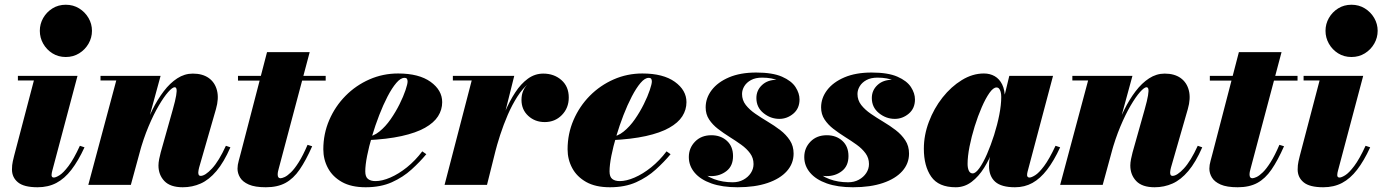

<svg xmlns="http://www.w3.org/2000/svg" viewBox="-20 -780 5832 810"><path d="M138.5 10Q81 10 55.8 -10.8Q30.5 -31.5 30.5 -65Q30.5 -84 34 -99.2Q37.5 -114.5 39.5 -122.5L123 -440.5H55.5V-460H307L200.5 -59.5Q199.5 -55.5 198.5 -50.8Q197.5 -46 197.5 -41.5Q197.5 -36.5 199.8 -33.8Q202 -31 207 -31Q215.5 -31 231.2 -40.8Q247 -50.5 269 -79.5Q291 -108.5 317 -165L336.5 -158.5Q310 -101 281.2 -63.8Q252.5 -26.5 217.8 -8.2Q183 10 138.5 10ZM257.5 -539.5Q226 -539.5 201.2 -555Q176.5 -570.5 162.2 -595.8Q148 -621 148 -650Q148 -679 162.2 -704Q176.5 -729 201.2 -744.5Q226 -760 257.5 -760Q289 -760 314 -744.5Q339 -729 353.5 -704Q368 -679 368 -650Q368 -621 353.5 -595.8Q339 -570.5 314 -555Q289 -539.5 257.5 -539.5Z M751 10Q698.5 10 673.5 -16.2Q648.5 -42.5 648.5 -82Q648.5 -93.5 651.5 -109Q654.5 -124.5 658 -137L709 -318Q720 -357 723.2 -377.2Q726.5 -397.5 724.5 -404.8Q722.5 -412 717 -412Q707.5 -412 689.5 -391.8Q671.5 -371.5 649.8 -334.5Q628 -297.5 606.5 -246.2Q585 -195 568 -133H555.5Q567.5 -178.5 584.5 -226Q601.5 -273.5 623 -317Q644.5 -360.5 670.8 -395Q697 -429.5 727.8 -449.5Q758.5 -469.5 793.5 -469.5Q834.5 -469.5 860.8 -450.8Q887 -432 895.5 -398.2Q904 -364.5 891 -319.5L820 -73Q819 -69.5 817.8 -63.2Q816.5 -57 816.5 -53Q816.5 -44.5 819 -41.2Q821.5 -38 826.5 -38Q845.5 -38 874.5 -69.2Q903.5 -100.5 933 -165L952 -158.5Q924.5 -95.5 893.2 -58.5Q862 -21.5 826.8 -5.8Q791.5 10 751 10ZM352.5 0 470.5 -440.5H404V-460H657.5L532 0Z M1101.5 10Q1055.5 10 1029.5 -1.5Q1003.5 -13 992.8 -31Q982 -49 982 -68.5Q982 -84 987.2 -102Q992.5 -120 996 -135L1106.5 -560H1286.5L1156 -69Q1154.5 -63.5 1153 -57Q1151.5 -50.5 1151.5 -43.5Q1151.5 -28 1163.5 -28Q1169.5 -28 1181 -33.2Q1192.5 -38.5 1207.5 -53Q1222.5 -67.5 1240.2 -95.5Q1258 -123.5 1277.5 -169L1297 -163Q1270.5 -103 1244.2 -64.8Q1218 -26.5 1184.2 -8.2Q1150.5 10 1101.5 10ZM984 -440V-460H1354V-440Z M1522.5 10Q1462 10 1422.5 -12.2Q1383 -34.5 1363.5 -71Q1344 -107.5 1344 -150Q1344 -215.5 1369 -273.5Q1394 -331.5 1437.8 -375.8Q1481.5 -420 1538.5 -445Q1595.5 -470 1659.5 -470Q1747.5 -470 1796.5 -434.8Q1845.5 -399.5 1845.5 -349Q1845.5 -317 1828 -289.5Q1810.5 -262 1772.8 -240.8Q1735 -219.5 1674.2 -206Q1613.5 -192.5 1526.5 -188.5V-202.5Q1554.5 -204 1580.5 -225Q1606.5 -246 1628 -277Q1649.5 -308 1665.8 -340.8Q1682 -373.5 1690.8 -399.8Q1699.5 -426 1699.5 -436Q1699.5 -443 1697 -447.2Q1694.5 -451.5 1686 -451.5Q1670 -451.5 1651.8 -430Q1633.5 -408.5 1615 -373Q1596.5 -337.5 1579.8 -294.2Q1563 -251 1549.8 -206.5Q1536.5 -162 1528.8 -122.8Q1521 -83.5 1521 -57Q1521 -34 1532.5 -25Q1544 -16 1564 -16Q1592 -16 1626.8 -31Q1661.5 -46 1696.8 -74.2Q1732 -102.5 1761.5 -141.5L1778.5 -129.5Q1751.5 -97 1716 -64.8Q1680.5 -32.5 1633.2 -11.2Q1586 10 1522.5 10Z M1855.5 0 1970 -440.5H1890.5V-460H2149.5L2034.5 0ZM2056 -133Q2065.5 -173.5 2079 -219.5Q2092.5 -265.5 2111.2 -309.8Q2130 -354 2153.8 -390.2Q2177.5 -426.5 2207 -448Q2236.5 -469.5 2272 -469.5Q2317.5 -469.5 2348.5 -442.2Q2379.5 -415 2379.5 -368.5Q2379.5 -324.5 2350.5 -294.8Q2321.5 -265 2278 -265Q2237 -265 2208.5 -291.2Q2180 -317.5 2180 -358.5Q2180 -401 2208.8 -426.8Q2237.5 -452.5 2279.5 -452.5Q2321.5 -452.5 2350 -431.2Q2378.5 -410 2378.5 -368.5L2359 -369Q2359 -408.5 2334.5 -429.5Q2310 -450.5 2270 -450.5Q2239 -450.5 2212.2 -429.2Q2185.5 -408 2163 -373Q2140.5 -338 2122.2 -295.8Q2104 -253.5 2090.2 -211Q2076.5 -168.5 2067.5 -133Z M2553 10Q2492.5 10 2453 -12.2Q2413.5 -34.5 2394 -71Q2374.5 -107.5 2374.5 -150Q2374.5 -215.5 2399.5 -273.5Q2424.5 -331.5 2468.2 -375.8Q2512 -420 2569 -445Q2626 -470 2690 -470Q2778 -470 2827 -434.8Q2876 -399.5 2876 -349Q2876 -317 2858.5 -289.5Q2841 -262 2803.2 -240.8Q2765.5 -219.5 2704.8 -206Q2644 -192.5 2557 -188.5V-202.5Q2585 -204 2611 -225Q2637 -246 2658.5 -277Q2680 -308 2696.2 -340.8Q2712.5 -373.5 2721.2 -399.8Q2730 -426 2730 -436Q2730 -443 2727.5 -447.2Q2725 -451.5 2716.5 -451.5Q2700.5 -451.5 2682.2 -430Q2664 -408.5 2645.5 -373Q2627 -337.5 2610.2 -294.2Q2593.5 -251 2580.2 -206.5Q2567 -162 2559.2 -122.8Q2551.5 -83.5 2551.5 -57Q2551.5 -34 2563 -25Q2574.5 -16 2594.5 -16Q2622.5 -16 2657.2 -31Q2692 -46 2727.2 -74.2Q2762.5 -102.5 2792 -141.5L2809 -129.5Q2782 -97 2746.5 -64.8Q2711 -32.5 2663.8 -11.2Q2616.5 10 2553 10Z M3091.5 10Q3027 10 2981 -6.2Q2935 -22.5 2910.5 -51.5Q2886 -80.5 2886 -117.5Q2886 -155.5 2912.2 -182.5Q2938.5 -209.5 2981 -209.5Q3020.5 -209.5 3046.5 -186Q3072.5 -162.5 3072.5 -121.5Q3072.5 -80 3045 -58.5Q3017.5 -37 2980 -37Q2954.5 -37 2933.2 -48.8Q2912 -60.5 2899.5 -79Q2887 -97.5 2887 -117.5H2914Q2914 -85.5 2935.5 -61.5Q2957 -37.5 2992.8 -24.2Q3028.5 -11 3071 -11Q3096.5 -11 3116.2 -21.8Q3136 -32.5 3147.5 -50Q3159 -67.5 3159 -88Q3159 -113.5 3144.5 -133.2Q3130 -153 3107 -169.5Q3084 -186 3058 -202.2Q3032 -218.5 3009 -236.2Q2986 -254 2971.5 -276Q2957 -298 2957 -327Q2957 -366.5 2982.5 -400Q3008 -433.5 3055.8 -453.8Q3103.5 -474 3170 -474Q3239 -474 3279 -456.5Q3319 -439 3336 -412.8Q3353 -386.5 3353 -360.5Q3353 -322.5 3326.8 -300.5Q3300.5 -278.5 3268 -278.5Q3231 -278.5 3201 -302.8Q3171 -327 3171 -366.5Q3171 -399 3194.8 -421.2Q3218.5 -443.5 3258 -443.5Q3295.5 -443.5 3323.8 -420.8Q3352 -398 3352 -360.5H3328.5Q3328.5 -383 3312.8 -404.2Q3297 -425.5 3267 -439Q3237 -452.5 3195 -452.5Q3167 -452.5 3148.2 -442.2Q3129.5 -432 3120 -416.2Q3110.5 -400.5 3110.5 -383.5Q3110.5 -357.5 3126.2 -337.2Q3142 -317 3166.8 -300Q3191.5 -283 3219.2 -266.5Q3247 -250 3271.8 -231Q3296.5 -212 3312.2 -188Q3328 -164 3328 -132Q3328 -90 3299.5 -58Q3271 -26 3218 -8Q3165 10 3091.5 10Z M3578.5 10Q3514 10 3468 -6.2Q3422 -22.5 3397.5 -51.5Q3373 -80.5 3373 -117.5Q3373 -155.5 3399.2 -182.5Q3425.5 -209.5 3468 -209.5Q3507.5 -209.5 3533.5 -186Q3559.5 -162.5 3559.5 -121.5Q3559.5 -80 3532 -58.5Q3504.5 -37 3467 -37Q3441.5 -37 3420.2 -48.8Q3399 -60.5 3386.5 -79Q3374 -97.5 3374 -117.5H3401Q3401 -85.5 3422.5 -61.5Q3444 -37.5 3479.8 -24.2Q3515.5 -11 3558 -11Q3583.5 -11 3603.2 -21.8Q3623 -32.5 3634.5 -50Q3646 -67.5 3646 -88Q3646 -113.5 3631.5 -133.2Q3617 -153 3594 -169.5Q3571 -186 3545 -202.2Q3519 -218.5 3496 -236.2Q3473 -254 3458.5 -276Q3444 -298 3444 -327Q3444 -366.5 3469.5 -400Q3495 -433.5 3542.8 -453.8Q3590.5 -474 3657 -474Q3726 -474 3766 -456.5Q3806 -439 3823 -412.8Q3840 -386.5 3840 -360.5Q3840 -322.5 3813.8 -300.5Q3787.5 -278.5 3755 -278.5Q3718 -278.5 3688 -302.8Q3658 -327 3658 -366.5Q3658 -399 3681.8 -421.2Q3705.5 -443.5 3745 -443.5Q3782.5 -443.5 3810.8 -420.8Q3839 -398 3839 -360.5H3815.5Q3815.5 -383 3799.8 -404.2Q3784 -425.5 3754 -439Q3724 -452.5 3682 -452.5Q3654 -452.5 3635.2 -442.2Q3616.5 -432 3607 -416.2Q3597.5 -400.5 3597.5 -383.5Q3597.5 -357.5 3613.2 -337.2Q3629 -317 3653.8 -300Q3678.5 -283 3706.2 -266.5Q3734 -250 3758.8 -231Q3783.5 -212 3799.2 -188Q3815 -164 3815 -132Q3815 -90 3786.5 -58Q3758 -26 3705 -8Q3652 10 3578.5 10Z M4012 10Q3939.5 10 3908.5 -34.8Q3877.5 -79.5 3877.5 -152.5Q3877.5 -210 3898.8 -266.2Q3920 -322.5 3956.2 -368.5Q3992.5 -414.5 4037.8 -442.2Q4083 -470 4131 -470Q4156.5 -470 4176.5 -458.5Q4196.5 -447 4208 -423.5Q4219.5 -400 4219.5 -363.5Q4219.5 -348 4214.5 -314.5Q4209.5 -281 4198.8 -238.8Q4188 -196.5 4171.5 -153Q4155 -109.5 4132 -72.5Q4109 -35.5 4079 -12.8Q4049 10 4012 10ZM4083.5 -48.5Q4096 -48.5 4112 -71Q4128 -93.5 4144 -130.2Q4160 -167 4173.8 -210.2Q4187.5 -253.5 4195.8 -295.8Q4204 -338 4204 -371Q4204 -383.5 4201.5 -392.5Q4199 -401.5 4194.8 -406.2Q4190.5 -411 4184 -411Q4170.5 -411 4154.2 -388Q4138 -365 4121.8 -327.8Q4105.5 -290.5 4092 -247Q4078.5 -203.5 4070.2 -161.8Q4062 -120 4062 -88.5Q4062 -71.5 4067.2 -60Q4072.5 -48.5 4083.5 -48.5ZM4262 10Q4204.5 10 4178.5 -13.2Q4152.5 -36.5 4152.5 -79.5Q4152.5 -90 4153.2 -97.5Q4154 -105 4155 -110L4171 -184L4197 -265.5L4210.5 -346.5L4238 -460H4422.5L4315 -55.5Q4313 -48 4313 -41Q4313 -37 4315.5 -34Q4318 -31 4323 -31Q4331.5 -31 4347.2 -40.8Q4363 -50.5 4384.8 -79.5Q4406.5 -108.5 4433 -165L4452.5 -158.5Q4426 -101 4397.2 -63.8Q4368.5 -26.5 4335.5 -8.2Q4302.5 10 4262 10Z M4851 10Q4798.5 10 4773.5 -16.2Q4748.5 -42.5 4748.5 -82Q4748.5 -93.5 4751.5 -109Q4754.5 -124.5 4758 -137L4809 -318Q4820 -357 4823.2 -377.2Q4826.5 -397.5 4824.5 -404.8Q4822.5 -412 4817 -412Q4807.5 -412 4789.5 -391.8Q4771.5 -371.5 4749.8 -334.5Q4728 -297.5 4706.5 -246.2Q4685 -195 4668 -133H4655.5Q4667.5 -178.5 4684.5 -226Q4701.5 -273.5 4723 -317Q4744.5 -360.5 4770.8 -395Q4797 -429.5 4827.8 -449.5Q4858.5 -469.5 4893.5 -469.5Q4934.5 -469.5 4960.8 -450.8Q4987 -432 4995.5 -398.2Q5004 -364.5 4991 -319.5L4920 -73Q4919 -69.5 4917.8 -63.2Q4916.5 -57 4916.5 -53Q4916.5 -44.5 4919 -41.2Q4921.5 -38 4926.5 -38Q4945.5 -38 4974.5 -69.2Q5003.5 -100.5 5033 -165L5052 -158.5Q5024.5 -95.5 4993.2 -58.5Q4962 -21.5 4926.8 -5.8Q4891.5 10 4851 10ZM4452.5 0 4570.5 -440.5H4504V-460H4757.5L4632 0Z M5201.5 10Q5155.5 10 5129.5 -1.5Q5103.5 -13 5092.8 -31Q5082 -49 5082 -68.5Q5082 -84 5087.2 -102Q5092.5 -120 5096 -135L5206.5 -560H5386.5L5256 -69Q5254.5 -63.5 5253 -57Q5251.5 -50.5 5251.5 -43.5Q5251.5 -28 5263.5 -28Q5269.5 -28 5281 -33.2Q5292.5 -38.5 5307.5 -53Q5322.5 -67.5 5340.2 -95.5Q5358 -123.5 5377.5 -169L5397 -163Q5370.5 -103 5344.2 -64.8Q5318 -26.5 5284.2 -8.2Q5250.5 10 5201.5 10ZM5084 -440V-460H5454V-440Z M5562.5 10Q5505 10 5479.8 -10.8Q5454.5 -31.5 5454.5 -65Q5454.5 -84 5458 -99.2Q5461.5 -114.5 5463.5 -122.5L5547 -440.5H5479.5V-460H5731L5624.5 -59.5Q5623.5 -55.5 5622.5 -50.8Q5621.5 -46 5621.5 -41.5Q5621.5 -36.5 5623.8 -33.8Q5626 -31 5631 -31Q5639.5 -31 5655.2 -40.8Q5671 -50.5 5693 -79.5Q5715 -108.5 5741 -165L5760.5 -158.5Q5734 -101 5705.2 -63.8Q5676.5 -26.5 5641.8 -8.2Q5607 10 5562.5 10ZM5681.5 -539.5Q5650 -539.5 5625.2 -555Q5600.5 -570.5 5586.2 -595.8Q5572 -621 5572 -650Q5572 -679 5586.2 -704Q5600.5 -729 5625.2 -744.5Q5650 -760 5681.5 -760Q5713 -760 5738 -744.5Q5763 -729 5777.5 -704Q5792 -679 5792 -650Q5792 -621 5777.5 -595.8Q5763 -570.5 5738 -555Q5713 -539.5 5681.5 -539.5Z"/></svg>

Font: Bodoni Moda Black
Style: Italic
Weight: 900
Italic angle: -13°
Version: Version 2.005